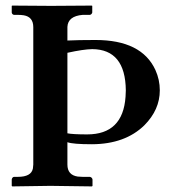

<svg xmlns="http://www.w3.org/2000/svg" viewBox="-20 -666 626 687"><path d="M221.2 -477.1V-189Q240.2 -185.1 292 -185.1Q419.9 -185.1 429.2 -319.8Q430.2 -331.5 430.2 -342.8Q428.7 -489.3 310.1 -490.2Q278.3 -489.7 221.2 -477.1ZM160.2 -1 23.9 1 22 -1V-23.9Q23.4 -31.7 29.8 -33.2H43.9Q91.8 -33.2 97.7 -63Q98.6 -69.8 99.1 -77.1V-568.8Q99.1 -605.5 64.9 -611.3Q55.2 -612.8 43.9 -612.8H29.8Q22.9 -614.7 22 -621.1V-645L23.9 -646Q24.9 -646 163.1 -645L308.1 -646L310.1 -645V-621.1Q308.1 -614.3 301.8 -612.8H275.9Q223.1 -608.4 221.2 -569.8V-521Q258.8 -522.9 321.8 -522.9Q486.8 -522.9 536.1 -415.5Q551.8 -380.9 551.8 -342.8Q551.8 -273.4 496.6 -217.8Q427.7 -150.4 309.1 -149.9Q240.2 -149.9 221.2 -157.2V-77.1Q221.2 -39.6 258.3 -34.2Q266.6 -33.2 275.9 -33.2H301.8Q309.6 -31.2 311 -23.9V-1L309.1 1Q308.6 1 160.2 -1Z"/></svg>

Font: Linux Libertine O
Style: Semibold
Weight: 700
Designer: Philipp H. Poll
Foundry: Philipp H. Poll
Version: Version 5.0.0